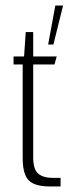

<svg xmlns="http://www.w3.org/2000/svg" viewBox="-20 -674 251 694"><path d="M161 0Q123 0 101.5 -10Q80 -20 71 -42.5Q62 -65 62 -102V-441H29V-470H67L73 -558H100V-470H185L177 -441H100V-106Q100 -61 118.5 -46Q137 -31 171 -31H199V0ZM154 -513 180 -654H208L173 -513Z"/></svg>

Font: Smooch Sans Thin Light
Style: Regular
Weight: 300
Version: Version 1.010